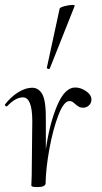

<svg xmlns="http://www.w3.org/2000/svg" viewBox="-33 -751 415 779"><path d="M338 -347Q338 -333 328 -323.5Q318 -314 305 -314Q294 -314 287 -318Q280 -322 272 -329Q267 -334 261.5 -337.5Q256 -341 249 -341Q226 -341 204 -284Q182 -227 167.5 -147.5Q153 -68 152 -7Q152 0 143.5 4Q135 8 120 8Q105 8 100 6.5Q95 5 94 2Q94 -2 95 -20.5Q96 -39 96 -74L98 -259Q98 -356 60 -356Q30 -356 -4 -320L-6 -319Q-9 -319 -11.5 -322Q-14 -325 -13 -327Q12 -359 41.5 -377Q71 -395 97 -395Q125 -395 139.5 -367Q154 -339 153 -261V-145Q168 -250 199 -323Q230 -396 272 -396Q295 -396 316.5 -381Q338 -366 338 -347ZM165 -471Q162 -471 159 -473Q156 -475 157 -476L209 -716Q210 -721 229 -726Q248 -731 261 -731Q271 -731 270 -727L169 -473Q167 -471 165 -471Z"/></svg>

Font: Cormorant Upright
Style: Regular
Weight: 400
Designer: Christian Thalmann (Catharsis Fonts)
Foundry: Catharsis Fonts
Version: Version 3.302